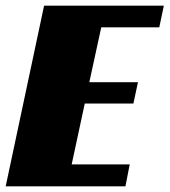

<svg xmlns="http://www.w3.org/2000/svg" viewBox="-20 -655 596 675"><path d="M0 0H421L436 -77H232L278 -291H449L465 -366H294L336 -559H540L556 -635H135Z"/></svg>

Font: Racing Sans One
Style: Regular
Weight: 400
Designer: Pablo Impallari, Rodrigo Fuenzalida
Foundry: Pablo Impallari, Rodrigo Fuenzalida
Version: Version 1.001